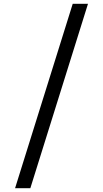

<svg xmlns="http://www.w3.org/2000/svg" viewBox="-20 -843 540 1006"><path d="M59 143 361 -823H441L139 143Z"/></svg>

Font: Iosevka Julsh Curly
Style: Regular
Weight: 400
Designer: Belleve Invis
Foundry: Belleve Invis
Version: Version 15.0.2; ttfautohint (v1.8.4)